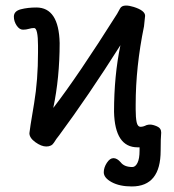

<svg xmlns="http://www.w3.org/2000/svg" viewBox="-20 -509 626 692"><path d="M455 163Q411 163 382.5 147.5Q354 132 354 112Q354 95 365 78Q376 61 389 61Q402 61 415 76Q428 93 457 93Q468 93 475.5 78Q483 63 483 34V22H476Q394 22 391 -106Q391 -236 414 -346Q298 -163 193 -21Q183 -9 174.5 5Q166 19 147 19Q129 19 107.5 3.5Q86 -12 86 -29Q86 -36 103 -137Q117 -221 117 -320V-345Q117 -375 113.5 -391.5Q110 -408 103 -408Q94 -408 84 -405Q74 -402 63 -402Q50 -402 40 -417Q30 -432 30 -449Q30 -469 55 -475.5Q80 -482 111 -482Q192 -482 195 -354Q195 -229 172 -120Q260 -234 402 -459Q407 -467 412.5 -478Q418 -489 434 -489Q446 -489 462 -484Q503 -471 503 -452L499 -414Q469 -268 469 -132V-115Q469 -85 472.5 -68.5Q476 -52 487 -52Q496 -52 508 -58Q514 -60 521 -60Q531 -60 546 -53.5Q561 -47 561 -31Q559 -11 559 34Q559 163 455 163Z"/></svg>

Font: LXGW WenKai Medium
Style: Regular
Weight: 500
Designer: LXGW / Fontworks Inc.
Foundry: LXGW / Fontworks Inc.
Version: Version 1.501; October 10, 2024